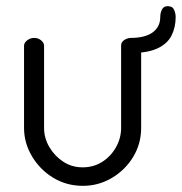

<svg xmlns="http://www.w3.org/2000/svg" viewBox="-20 -596 590 623"><path d="M249 7Q196 7 153 -19Q110 -45 84 -88.5Q58 -132 58 -181V-448Q58 -457 68 -465Q78 -473 91 -473Q104 -473 113.5 -465Q123 -457 123 -448V-181Q123 -148 140 -119Q157 -90 185 -71.5Q213 -53 248 -53Q284 -53 312 -71Q340 -89 356.5 -118.5Q373 -148 373 -181V-449Q373 -459 383 -466Q393 -473 406 -473Q421 -473 429.5 -466Q438 -459 438 -449V-181Q438 -130 412.5 -87.5Q387 -45 343.5 -19Q300 7 249 7ZM404 -424V-473Q451 -473 475.5 -491Q500 -509 500 -541Q500 -554 505.5 -565Q511 -576 524 -576Q540 -576 545 -564Q550 -552 550 -541Q550 -507 536.5 -480.5Q523 -454 491 -439Q459 -424 404 -424Z"/></svg>

Font: Dosis ExtraLight
Style: Regular
Weight: 400
Version: Version 3.001; ttfautohint (v1.8.2)